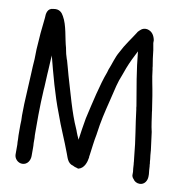

<svg xmlns="http://www.w3.org/2000/svg" viewBox="-81 -776 859 885"><g transform="rotate(10 348.5 -333.5)"><path d="M41 -114C41 -101 41 -89 42 -77C42 -69 42 -61 43 -52V-6C43 13 60 31 80 31C105 31 117 8 117 -12V-49C117 -56 117 -63 116 -72V-96C115 -104 115 -113 115 -124V-203C115 -243 117 -283 119 -323L120 -335C121 -355 122 -375 123 -397L124 -412C125 -431 126 -449 127 -467V-468C127 -471 128 -474 128 -481V-485C150 -400 174 -308 206 -226C228 -163 253 -111 275 -51C281 -37 286 -7 313 -1C317 1 322 4 329 5C329 5 335 8 338 8H340C367 1 376 -30 379 -51V-59L380 -60V-62C385 -97 388 -129 395 -163V-164C404 -229 412 -261 429 -330C443 -387 447 -412 464 -453L476 -486C488 -517 501 -543 516 -572C524 -485 539 -405 553 -322C553 -318 554 -311 555 -307C563 -237 577 -167 583 -94L586 -67C586 -65 586 -61 587 -56C587 -43 589 -32 590 -21V-5C591 1 593 6 599 12C604 21 616 28 629 28C653 28 664 6 664 -12V-23C663 -35 661 -48 661 -59V-61C660 -63 660 -66 660 -70V-72C659 -79 658 -84 658 -90V-91C656 -104 655 -117 654 -131V-132C650 -159 647 -190 643 -217C636 -245 633 -276 628 -308C628 -312 627 -317 626 -323C623 -344 620 -365 617 -382C611 -421 601 -460 597 -500V-501C596 -506 595 -510 595 -514V-515C591 -538 587 -565 585 -587V-588L579 -622V-635C575 -655 565 -675 540 -680H539C517 -683 506 -667 498 -659V-658C476 -623 452 -593 432 -553C416 -526 409 -494 397 -466L393 -452C370 -392 350 -300 333 -226C327 -194 322 -158 317 -123C317 -123 316 -125 316 -126C311 -137 306 -148 302 -159V-160L297 -172C266 -240 243 -331 220 -407L211 -440C207 -453 204 -464 201 -476V-477H200C194 -494 190 -511 187 -528V-529C174 -573 170 -633 147 -672C139 -687 126 -702 99 -697C70 -696 67 -669 67 -650C61 -600 57 -555 54 -500C54 -486 53 -472 53 -454C51 -431 50 -406 49 -383C47 -333 44 -293 42 -243C42 -223 41 -206 41 -189V-188C42 -171 42 -157 41 -145Z"/></g></svg>

Font: Scribbler
Style: ExBd
Weight: 800
Designer: Mew Too
Foundry: Cannot Into Space Fonts
Version: Version 1.001